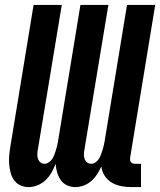

<svg xmlns="http://www.w3.org/2000/svg" viewBox="-20 -755 653 783"><path d="M97 8Q79 8 63.5 1Q48 -6 38 -19.5Q28 -33 23.5 -50Q19 -67 17.5 -84.5Q16 -102 17.5 -120Q19 -138 22 -156L117 -735H232L133 -137Q132 -128 132.5 -119.5Q133 -111 136.5 -103.5Q140 -96 146.5 -91.5Q153 -87 162 -87Q170 -87 178.5 -92.5Q187 -98 192.5 -106Q198 -114 201 -122.5Q204 -131 207 -139.5Q210 -148 212 -157Q214 -166 216 -175L308 -735H422L323 -137Q322 -128 322.5 -119.5Q323 -111 326.5 -103.5Q330 -96 336.5 -91.5Q343 -87 352 -87Q361 -87 369 -92.5Q377 -98 382.5 -106Q388 -114 391 -122.5Q394 -131 397 -139.5Q400 -148 402 -157Q404 -166 406 -175L498 -735H613L511 -114Q510 -108 510.5 -103Q511 -98 514 -94Q517 -90 522 -88.5Q527 -87 532 -87H555V8H516Q494 8 473.5 4Q453 0 435.5 -10.5Q418 -21 407 -38Q396 -55 393 -76Q386 -60 376 -44.5Q366 -29 352.5 -17Q339 -5 321.5 1.5Q304 8 287 8Q269 8 253 0.5Q237 -7 227.5 -21Q218 -35 213 -52Q208 -69 207 -87Q200 -69 190.5 -52Q181 -35 166.5 -21Q152 -7 133.5 0.5Q115 8 97 8Z"/></svg>

Font: Iosevka Extrabold Extended
Style: Italic
Weight: 800
Width: 7
Italic angle: -9°
Monospace: yes
Designer: Belleve Invis
Foundry: Belleve Invis
Version: Version 32.5.0; ttfautohint (v1.8.4)